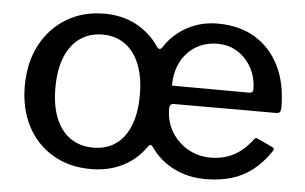

<svg xmlns="http://www.w3.org/2000/svg" viewBox="-44 -604 1074 677"><g transform="rotate(5 493.0 -265.0)"><path d="M299 10Q222 10 164 -24.5Q106 -59 74 -120Q42 -181 42 -262Q42 -345 75 -407.5Q108 -470 166.5 -505Q225 -540 300 -540Q364 -540 414 -513Q464 -486 495 -439Q504 -427 513 -439Q543 -486 592 -513Q641 -540 701 -540Q777 -540 832.5 -507Q888 -474 919 -412.5Q950 -351 950 -264Q950 -255 947 -249.5Q944 -244 932 -244H571Q556 -244 556 -226Q556 -181 577.5 -145Q599 -109 635.5 -88Q672 -67 716 -67Q762 -67 798 -86Q834 -105 864 -145Q867 -149 870 -149.5Q873 -150 879 -147L930 -123Q941 -118 932 -107Q904 -66 870.5 -40Q837 -14 796 -2Q755 10 705 10Q642 10 592 -15.5Q542 -41 510 -87Q502 -100 492 -85Q461 -40 411.5 -15Q362 10 299 10ZM301 -66Q348 -66 381 -89.5Q414 -113 431.5 -157.5Q449 -202 449 -265Q449 -328 431 -373Q413 -418 379.5 -442Q346 -466 300 -466Q254 -466 220 -442Q186 -418 168 -373Q150 -328 150 -265Q150 -202 168 -157.5Q186 -113 220 -89.5Q254 -66 301 -66ZM706 -469Q664 -469 630.5 -449Q597 -429 578 -393Q559 -357 559 -308L829 -307Q839 -307 842.5 -310Q846 -313 846 -321Q846 -359 829 -392.5Q812 -426 780.5 -447.5Q749 -469 706 -469Z"/></g></svg>

Font: Libre Franklin Thin Medium
Style: Regular
Weight: 500
Version: Version 3.000